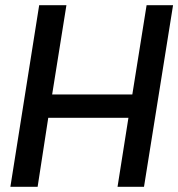

<svg xmlns="http://www.w3.org/2000/svg" viewBox="-20 -720 687 740"><path d="M20 0 131 -700H236L181 -356H490L545 -700H647L535 0H433L475 -266H166L125 0Z"/></svg>

Font: Georama ExtraCondensed Thin Medium
Style: Italic
Weight: 500
Italic angle: -9°
Version: Version 1.001